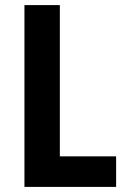

<svg xmlns="http://www.w3.org/2000/svg" viewBox="-20 -800 497 754"><path d="M76 -66H436V-186H215V-780H76Z"/></svg>

Font: Noto Sans Malayalam UI Condensed
Style: Bold
Weight: 700
Width: 3
Designer: Jelle Bosma - Monotype Design Team
Foundry: Monotype Imaging Inc.
Version: Version 2.104